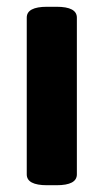

<svg xmlns="http://www.w3.org/2000/svg" viewBox="-20 -545 305 567"><path d="M59 -30V-493Q59 -525 119 -525H147Q207 -525 207 -493V-30Q207 2 147 2H119Q59 2 59 -30Z"/></svg>

Font: Asap-Bold
Style: Bold
Weight: 700
Designer: Pablo Cosgaya
Foundry: Omnibus-Type
Version: Version 2.000; ttfautohint (v1.8)